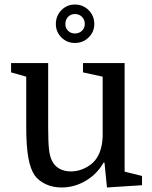

<svg xmlns="http://www.w3.org/2000/svg" viewBox="-20 -819 673 849"><path d="M193 -540V-257Q193 -193 196.5 -160.5Q200 -128 209 -110Q220 -86 242 -73.5Q264 -61 293 -61Q320 -61 345 -71Q370 -81 389 -98Q430 -135 434 -213V-480L347 -499V-540H531V-60L608 -41V0L453 10L442 -100H438Q409 -49 359 -19.5Q309 10 252 10Q214 10 182.5 -4.5Q151 -19 133 -44Q114 -72 105 -123Q96 -174 96 -259V-480L29 -499V-540ZM227 -713Q227 -749 251.5 -774Q276 -799 311 -799Q347 -799 372 -774Q397 -749 397 -713Q397 -678 372 -653.5Q347 -629 311 -629Q276 -629 251.5 -653.5Q227 -678 227 -713ZM269 -713Q269 -695 281 -683Q293 -671 311 -671Q330 -671 342.5 -683Q355 -695 355 -713Q355 -732 342.5 -744.5Q330 -757 311 -757Q293 -757 281 -744.5Q269 -732 269 -713Z"/></svg>

Font: Domine
Style: Regular
Weight: 400
Designer: Pablo Impallari, Rodrigo Fuenzalida, Brenda Gallo
Foundry: Pablo Impallari, Rodrigo Fuenzalida, Brenda Gallo
Version: Version 2.000